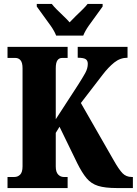

<svg xmlns="http://www.w3.org/2000/svg" viewBox="-20 -951 692 971"><path d="M18 0V-56H53Q70 -56 82 -68Q94 -80 94 -110V-606Q94 -634 84 -646Q74 -658 58 -658H18V-714H322V-658H294Q279 -658 270.5 -646Q262 -634 262 -605V-348L375 -522Q398 -558 411 -581.5Q424 -605 424 -628Q424 -645 413 -652Q402 -659 373 -659V-714H625V-659Q588 -659 558 -635Q528 -611 499 -573L389 -430L554 -142Q581 -94 599.5 -75Q618 -56 646 -56H652V0H571Q511 0 476 -11Q441 -22 418 -49.5Q395 -77 371 -125L281 -310L262 -279V-109Q262 -81 274 -68.5Q286 -56 302 -56H322V0ZM264 -771Q255 -794 236.5 -820.5Q218 -847 198.5 -873Q179 -899 166 -918V-931H242Q251 -919 267.5 -902.5Q284 -886 302 -869Q320 -852 332 -838Q345 -852 362.5 -869Q380 -886 397 -902.5Q414 -919 423 -931H499V-918Q486 -899 466.5 -873Q447 -847 428.5 -820.5Q410 -794 401 -771Z"/></svg>

Font: Noto Serif ExtraCondensed Black
Style: Regular
Weight: 900
Width: 2
Designer: Monotype Design Team
Foundry: Monotype Imaging Inc.
Version: Version 2.015; ttfautohint (v1.8.4.7-5d5b)